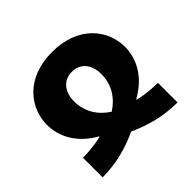

<svg xmlns="http://www.w3.org/2000/svg" viewBox="-141 -712 864 864"><g transform="rotate(-45 291.0 -280.0)"><path d="M53 0C145 0 223 -24 290 -55C358 -24 436 0 530 0V-125C495 -125 457 -128 409 -138V-142C498 -191 540 -267 540 -344C540 -452 458 -560 291 -560C125 -560 43 -452 43 -344C43 -267 84 -191 172 -142V-138C123 -128 87 -125 53 -125ZM291 -180C238 -214 204 -266 204 -333C204 -389 234 -434 291 -434C349 -434 378 -389 378 -333C378 -266 344 -214 291 -180Z"/></g></svg>

Font: Noto Sans Georgian SemiCondensed ExtraBold
Style: Regular
Weight: 800
Width: 4
Designer: Monotype Design Team, Akaki Razmadze
Foundry: Google LLC
Version: Version 2.005